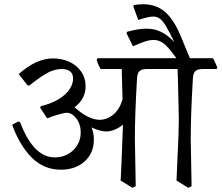

<svg xmlns="http://www.w3.org/2000/svg" viewBox="-20 -850 1043 904"><path d="M1000 -525H935Q910 -525 899.5 -515Q889 -505 888 -478Q878 -306 878 -198L882 27L866 34L811 0L815 -91Q822 -228 822 -291Q822 -319 818 -465L816 -525H672Q647 -525 636.5 -515Q626 -505 625 -478Q615 -306 615 -198L619 27L603 34L548 0Q554 -121 553 -107L559 -263Q541 -248 520 -239.5Q499 -231 481 -231Q452 -231 411 -250Q422 -224 422 -193Q422 -129 378.5 -90Q335 -51 267 -51Q187 -51 130.5 -107Q74 -163 38 -260L39 -264L67 -278L75 -274Q137 -109 238 -109Q290 -109 325 -143Q360 -177 360 -227Q360 -265 339.5 -292Q319 -319 294 -319Q278 -319 221 -300Q214 -296 202 -293L169 -343L172 -350Q245 -368 284.5 -404Q324 -440 324 -480Q324 -525 270 -525Q238 -525 205.5 -508Q173 -491 119 -448H110L68 -501Q150 -575 230 -575Q270 -575 305 -559.5Q340 -544 361.5 -514Q383 -484 383 -443Q383 -384 331 -345Q397 -286 449 -286Q484 -286 513.5 -310.5Q543 -335 557 -382L553 -525H454Q443 -542 435 -569L440 -576H981L986 -571L1003 -533ZM831 -680 886 -547H830Q787 -612 760.5 -637Q734 -662 703 -662Q685 -662 662 -654.5Q639 -647 606 -632L576 -693L577 -700Q631 -715 669 -715Q708 -715 738.5 -700Q769 -685 801 -652Q776 -702 762 -726Q748 -750 734 -761Q720 -772 702 -772Q679 -772 631 -756L608 -819L610 -826Q631 -830 654 -830Q715 -830 756.5 -794.5Q798 -759 831 -680Z"/></svg>

Font: Sahitya
Style: Regular
Weight: 400
Designer: Juan Pablo del Peral
Foundry: Juan Pablo del Peral (http://www.huertatipografica.com)
Version: Version 1.001;PS 001.000;hotconv 1.0.70;makeotf.lib2.5.58329